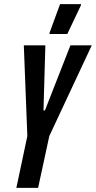

<svg xmlns="http://www.w3.org/2000/svg" viewBox="-20 -907 463 927"><path d="M59 0 112 -250 95 -688H199L190 -374H197L320 -688H423L218 -250L164 0ZM219 -743V-748L270 -887H371V-882L305 -743Z"/></svg>

Font: Saira Ultra Condensed
Style: Bold Italic
Weight: 700
Width: 1
Italic angle: -12°
Designer: Hector Gatti with collaboration of the Omnibus-Type team
Foundry: Omnibus-Type
Version: Version 1.001; ttfautohint (v1.8)